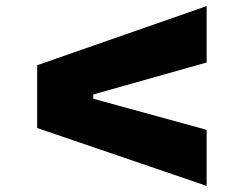

<svg xmlns="http://www.w3.org/2000/svg" viewBox="-20 -676 798 630"><path d="M658 -66 102 -256V-462L658 -656V-471L286 -366V-352L658 -250Z"/></svg>

Font: Mona Sans Expanded ExtraBold
Style: Regular
Weight: 800
Width: 7
Designer: Deni Anggara
Foundry: GitHub
Version: Version 1.001; ttfautohint (v1.8.4.7-5d5b);gftools[0.9.33]